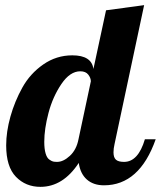

<svg xmlns="http://www.w3.org/2000/svg" viewBox="-20 -720 625 746"><path d="M4 -155Q4 -208 20.5 -267Q37 -326 67 -380Q97 -434 148 -469.5Q199 -505 261 -505Q336 -505 343 -452L392 -680L540 -700L425 -160Q421 -143 421 -128Q421 -108 430.5 -99.5Q440 -91 462 -91Q517 -91 543 -179H585Q522 0 384 0Q343 0 317.5 -22.5Q292 -45 286 -87Q225 6 137 6Q80 6 42 -33Q4 -72 4 -155ZM152 -169Q152 -142 157 -124.5Q162 -107 171 -100.5Q180 -94 186 -92.5Q192 -91 202 -91Q226 -91 251.5 -114.5Q277 -138 285 -179L333 -404Q333 -417 323 -430Q313 -443 292 -443Q252 -443 218.5 -393.5Q185 -344 168.5 -281.5Q152 -219 152 -169Z"/></svg>

Font: Lobster Two
Style: Bold Italic
Weight: 700
Designer: Pablo Impallari
Foundry: Pablo Impallari. www.impallari.com
Version: Version 1.006